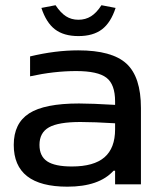

<svg xmlns="http://www.w3.org/2000/svg" viewBox="-20 -700 595 729"><path d="M276.9 -508.8Q405.3 -508.8 460.2 -458.3Q515.1 -407.7 515.1 -290V0H417V-51.8H411.1Q356.4 8.8 235.8 8.8Q32.2 8.8 32.2 -149.9Q32.2 -231.9 90.6 -269.5Q148.9 -307.1 279.8 -307.1Q327.6 -307.1 417 -301.8V-314.9Q417 -379.9 384 -405Q351.1 -430.2 269 -430.2Q185.5 -430.2 94.2 -410.2V-485.8Q189.9 -508.8 276.9 -508.8ZM129.9 -149.9Q129.9 -106.9 159.2 -87.4Q188.5 -67.9 252.9 -67.9Q336.4 -67.9 376.7 -102.8Q417 -137.7 417 -209V-231.9Q337.4 -236.8 285.2 -236.8Q202.1 -236.8 166 -216.6Q129.9 -196.3 129.9 -149.9ZM137.2 -669.9Q155.3 -614.3 188.7 -588.6Q222.2 -563 277.8 -563Q333.5 -563 367.2 -588.6Q400.9 -614.3 418.9 -669.9L365.2 -680.2Q346.7 -651.4 325.7 -638.2Q304.7 -625 277.8 -625Q251 -625 230.5 -638.2Q210 -651.4 190.9 -680.2Z"/></svg>

Font: LT Wave
Style: Regular
Weight: 400
Designer: Daniel Lyons
Version: Version 2.5 (Glyphs App)